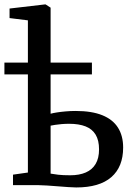

<svg xmlns="http://www.w3.org/2000/svg" viewBox="-36 -839 604 870"><path d="M309.2 10.4Q296.3 10.4 273.8 8.8Q251.3 7.2 225.7 5.2Q200.1 3.2 176.9 1.6Q153.8 0 139.4 0H22.9V-47.6L90.4 -57.2V-746.8L7.3 -757.1V-800.3L168.4 -819.1H170.4L193.3 -804.3V-323.7Q204 -326.7 221.6 -329.5Q239.2 -332.3 261.2 -334.2Q283.2 -336.2 306.5 -336.2Q380.2 -336.2 427.8 -316.8Q475.5 -297.4 498.7 -260.4Q522 -223.4 522 -170.5Q522 -82.9 468.4 -36.3Q414.8 10.4 309.2 10.4ZM282.4 -44.8Q323.2 -44.8 352.5 -57.4Q381.8 -70 397.3 -96.1Q412.8 -122.2 412.8 -162.2Q412.8 -203.1 397.4 -228.7Q382 -254.3 351.9 -266.2Q321.7 -278.1 277.4 -278.1Q259.8 -278.1 243.4 -276.7Q227.1 -275.3 214.2 -273.3Q201.2 -271.4 193.3 -269.6V-52.3Q206.7 -49.9 227.5 -47.3Q248.4 -44.8 282.4 -44.8ZM-16 -501.8V-555.3H380.5V-501.8Z"/></svg>

Font: Merriweather Light
Style: Regular
Weight: 300
Designer: Eben Sorkin
Foundry: Eben Sorkin
Version: Version 2.100